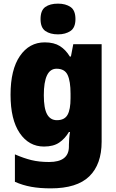

<svg xmlns="http://www.w3.org/2000/svg" viewBox="-20 -796 639 1056"><path d="M226 -563Q277 -563 309.5 -542.5Q342 -522 364 -485H370L383 -553H539V-17Q539 108 471 174Q403 240 259 240Q199 240 152 231.5Q105 223 62 204V53Q110 74 152.5 84.5Q195 95 250 95Q359 95 359 10V1Q359 -13 360.5 -32.5Q362 -52 365 -70H359Q338 -34 306 -12Q274 10 222 10Q139 10 88.5 -64Q38 -138 38 -275Q38 -413 89.5 -488Q141 -563 226 -563ZM291 -418Q221 -418 221 -272Q221 -200 239 -167.5Q257 -135 293 -135Q335 -135 351.5 -164.5Q368 -194 368 -256V-281Q368 -349 352 -383.5Q336 -418 291 -418ZM299 -776Q341 -776 368 -757.5Q395 -739 395 -691Q395 -644 367.5 -625.5Q340 -607 299 -607Q256 -607 229.5 -625.5Q203 -644 203 -691Q203 -739 229 -757.5Q255 -776 299 -776Z"/></svg>

Font: Noto Sans Lao UI SemCond Blk
Style: Regular
Weight: 900
Width: 4
Designer: Monotype Design Team
Foundry: Monotype Imaging Inc.
Version: Version 2.000; ttfautohint (v1.8.4.7-5d5b)